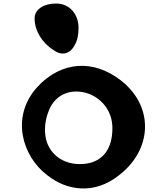

<svg xmlns="http://www.w3.org/2000/svg" viewBox="-20 -1044 943 1088"><path d="M188 -547C40 -380 106 -158 248 -51C358 37 515 60 653 -50C825 -181 850 -392 717 -540C709 -548 701 -557 693 -565C541 -701 361 -707 218 -578C208 -568 198 -558 188 -547ZM263 -432C307 -520 393 -539 470 -517C547 -494 617 -423 617 -318C617 -197 560 -131 471 -117C356 -100 265 -159 241 -254C229 -307 234 -369 263 -432ZM176 -940C176 -870 219 -800 284 -760C329 -726 378 -737 404 -790C419 -815 425 -848 425 -887C425 -957 380 -1024 298 -1024C225 -1024 176 -989 176 -940Z"/></svg>

Font: Venom Sans
Style: Bd
Weight: 700
Version: Version 1.001